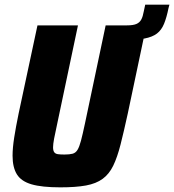

<svg xmlns="http://www.w3.org/2000/svg" viewBox="-20 -797 748 825"><path d="M471 -625 484 -688H526Q552 -688 566 -694Q580 -700 587 -713Q594 -726 598 -749L604 -777H708L704 -762Q696 -722 685 -695Q674 -668 654.5 -653Q635 -638 601 -631.5Q567 -625 513 -625ZM239 8Q160 8 115.5 -5Q71 -18 52.5 -48Q34 -78 34 -128Q34 -161 41 -206Q48 -251 60 -309L141 -688H315L226 -266Q217 -226 212.5 -201.5Q208 -177 208 -164Q208 -150 213 -143Q218 -136 229 -134.5Q240 -133 257 -133Q279 -133 292 -136.5Q305 -140 313 -153Q321 -166 328 -192.5Q335 -219 345 -266L434 -688H609L529 -309Q512 -231 498 -176Q484 -121 466.5 -85Q449 -49 421 -28.5Q393 -8 349.5 0Q306 8 239 8Z"/></svg>

Font: Saira SemiCondensed ExtraBold
Style: Italic
Weight: 800
Width: 4
Italic angle: -12°
Designer: Hector Gatti with collaboration of the Omnibus-Type team
Foundry: Omnibus-Type
Version: Version 1.101